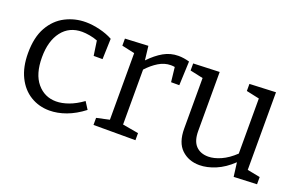

<svg xmlns="http://www.w3.org/2000/svg" viewBox="-72 -812 1701 1097"><g transform="rotate(20 778.5 -264.0)"><path d="M272 9Q208 9 156.5 -22.5Q105 -54 75.5 -114Q46 -174 46 -258Q46 -355 81 -416.5Q116 -478 173.5 -507.5Q231 -537 297 -537Q337 -537 382.5 -526Q428 -515 462 -496L458 -371H404L391 -460Q368 -469 342 -473.5Q316 -478 296 -478Q218 -478 173.5 -420Q129 -362 129 -263Q129 -161 174.5 -107Q220 -53 290 -53Q325 -53 365.5 -67.5Q406 -82 449 -113L477 -69Q425 -29 373 -10Q321 9 272 9Z M538 0V-43L616 -60V-465L538 -482V-525L678 -532L688 -447Q729 -490 770.5 -513.5Q812 -537 860 -537Q892 -537 927 -527L921 -381H871L861 -470Q850 -472 837 -472Q799 -472 763.5 -450.5Q728 -429 696 -394V-60L793 -43V0Z M1184 9Q1118 9 1075 -32Q1032 -73 1032 -158V-465L953 -482V-525L1112 -531V-172Q1112 -112 1139.5 -83Q1167 -54 1215 -54Q1250 -54 1291.5 -72.5Q1333 -91 1374 -130V-465L1295 -482V-525L1454 -532V-60L1532 -45V-1L1392 5L1381 -80Q1333 -34 1281.5 -12.5Q1230 9 1184 9Z"/></g></svg>

Font: Bitter
Style: Regular
Weight: 400
Designer: Sol Matas, and Bitter project Authors
Foundry: Sol Matas
Version: Version 2.001